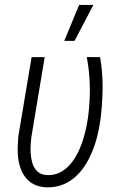

<svg xmlns="http://www.w3.org/2000/svg" viewBox="-20 -765 501 795"><path d="M165 -528.3 109.9 -197.3Q106.4 -168 106.4 -146.5Q106.4 -139.2 106.9 -133.3Q111.8 -41.5 176.3 -40Q178.7 -40 180.7 -40Q229.5 -40 267.6 -81.1Q307.1 -124 329.6 -206.1Q352.1 -288.1 352.1 -397.9Q351.6 -463.9 339.4 -528.8L394.5 -528.3Q404.8 -468.8 404.8 -408.7Q404.8 -403.3 404.8 -398.4Q402.8 -257.8 373.3 -168.5Q343.8 -79.1 292.5 -33.2Q243.2 10.7 179.2 10.7Q176.3 10.7 173.8 10.7Q113.8 8.8 83 -33.7Q53.2 -74.7 53.2 -147.5Q53.2 -149.9 53.2 -152.3L55.7 -199.2L110.8 -528.3ZM307.6 -744.6H366.7L288.6 -595.7H246.1Z"/></svg>

Font: MAUL Condensed Light Italic
Style: Light Italic
Weight: 300
Italic angle: -12°
Designer: MAUL
Version: Version 1.0; 2020; ttfautohint (v1.8.3)